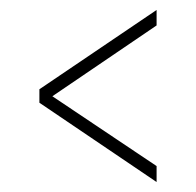

<svg xmlns="http://www.w3.org/2000/svg" viewBox="-20 -519 394 385"><path d="M294 -154 59 -313V-340L294 -499V-468L85 -326L294 -186Z"/></svg>

Font: Alumni Sans SC Thin
Style: Regular
Weight: 100
Designer: Robert E. Leuschke
Foundry: Robert E. Leuschke
Version: Version 1.018